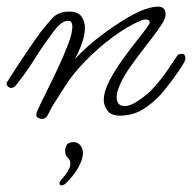

<svg xmlns="http://www.w3.org/2000/svg" viewBox="-33 -357 581 581"><path d="M94 3Q89 3 83 0Q77 -3 77 -8Q77 -16 80 -22Q91 -46 108.5 -81Q126 -116 143.5 -153.5Q161 -191 173.5 -224Q186 -257 186 -277Q186 -283 183.5 -288.5Q181 -294 173 -294Q161 -294 149.5 -284Q138 -274 129 -261.5Q120 -249 114 -241Q94 -214 80 -191.5Q66 -169 51.5 -147.5Q37 -126 16 -100Q13 -96 9.5 -93.5Q6 -91 0 -91Q-6 -91 -10.5 -97Q-15 -103 -12 -108Q10 -143 31 -174.5Q52 -206 68 -229Q84 -252 90 -260Q107 -282 125.5 -302Q144 -322 176 -322Q203 -322 213.5 -307Q224 -292 224 -272Q224 -236 194 -179Q231 -218 273.5 -250Q316 -282 353 -303.5Q390 -325 409 -330Q418 -333 427.5 -335Q437 -337 445 -337Q455 -337 461.5 -332Q468 -327 468 -313Q468 -299 450 -273.5Q432 -248 406.5 -215.5Q381 -183 358 -150Q335 -117 325 -88Q322 -81 321 -74.5Q320 -68 320 -63Q320 -36 345 -36Q361 -36 385 -52Q399 -61 412.5 -72.5Q426 -84 433 -93Q448 -110 457.5 -122Q467 -134 476.5 -148.5Q486 -163 501 -185Q504 -190 507 -192Q510 -194 517 -194Q528 -194 528 -180Q528 -174 519 -159.5Q510 -145 497.5 -127.5Q485 -110 473.5 -95.5Q462 -81 457 -75Q446 -62 429.5 -48Q413 -34 396 -24Q380 -15 363 -11Q346 -7 330 -7Q304 -7 292.5 -22Q281 -37 281 -54Q281 -80 298.5 -113.5Q316 -147 340.5 -180.5Q365 -214 386.5 -241Q408 -268 416 -280Q418 -283 419 -285.5Q420 -288 420 -290Q420 -298 408 -298Q402 -298 394 -295Q353 -278 308.5 -245Q264 -212 226.5 -173.5Q189 -135 167 -101L127 -38Q122 -30 118 -21.5Q114 -13 109 -5Q103 3 94 3ZM167 197Q160 204 153 204Q147 204 147 198Q147 194 151 189Q180 156 180 139Q180 126 172 120Q164 114 164 98Q164 90 169 81.5Q174 73 190 73Q202 73 210 82.5Q218 92 218 107Q218 123 205.5 147Q193 171 167 197Z"/></svg>

Font: Ms Madi
Style: Regular
Weight: 400
Designer: Robert E. Leuschke
Foundry: Robert E. Leuschke
Version: Version 1.010; ttfautohint (v1.8.3)